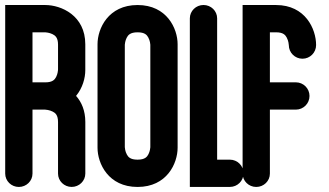

<svg xmlns="http://www.w3.org/2000/svg" viewBox="-28 -737 1296 757"><path d="M149.9 -304.8C152.1 -304.7 167.2 -303.6 180.1 -296.8C189.9 -291.7 200.8 -283.8 200.8 -255.7V-52.5C200.8 -23.5 224.9 0 254.6 0C284.3 0 308.4 -23.6 308.4 -52.7V-256.5C308.3 -300.8 293.7 -334.5 271.9 -358.9C297.7 -390.1 308.3 -429.1 308.3 -460.6V-562.5C308.3 -675.8 213.5 -717.2 150.4 -717.2H-7.5V-52.6C-7.5 -23.5 16.6 0.1 46.3 0.1C76 0.1 100.1 -23.4 100.1 -52.4V-304.8ZM200.8 -468.1C200.6 -465.6 200.8 -463.1 200.7 -460.7C200.5 -458.2 199.3 -445.3 193.4 -433.8C188.1 -423.6 179.9 -412.3 150.4 -412.3H100.1V-609.6H150.4L150.6 -609.6C153.2 -609.4 166.5 -608.3 178.4 -602.6C189 -597.4 200.8 -589.6 200.8 -561.1Z M672.3 -154.6V-562.5C672.3 -624.4 630 -717.2 514.4 -717.2C398.8 -717.2 356.5 -624.4 356.5 -562.5V-154.6C356.5 -92.7 398.8 0.1 514.4 0.1C630.1 0.1 672.3 -92.8 672.3 -154.6ZM556.5 -589.5C563.8 -576.4 564.6 -562 564.7 -560.6V-156.4L564.7 -156.3C564.5 -153.7 563.3 -140.6 557.4 -129.2C552.2 -119 544 -107.5 514.4 -107.5C485.7 -107.5 477.5 -118.1 472.3 -127.6C465.2 -140.1 464.2 -154.8 464.1 -156.9V-560.7L464.1 -560.8C464.3 -563.4 465.5 -576.5 471.4 -587.9C476.6 -598.1 484.8 -609.6 514.4 -609.6C543.1 -609.6 551.2 -599 556.5 -589.5Z M932.2 -53.7C932.2 -83.4 908.1 -107.5 878.4 -107.5H828.1V-664.8C828.1 -693.8 804 -717.3 774.3 -717.3C744.6 -717.3 720.5 -693.7 720.5 -664.6V0H878.4C908.1 0 932.2 -23.9 932.2 -53.7Z M928.5 -717.2V-52.6C928.5 -23.5 952.6 0.1 982.3 0.1C1012 0.1 1036.1 -23.4 1036.1 -52.4V-304.8H1138.5C1168.2 -304.8 1192.3 -328.9 1192.3 -358.6C1192.3 -388.3 1168.2 -412.4 1138.5 -412.4H1036.1V-609.6H1060.4C1089.1 -609.6 1097.2 -598.6 1102.5 -588.9C1109.8 -575.4 1110.6 -560.5 1110.7 -559.1C1110.8 -529.5 1134.8 -505.5 1164.5 -505.5C1194.2 -505.5 1218.3 -529.6 1218.3 -559.3C1218.3 -622.4 1176.1 -717.2 1060.4 -717.2Z"/></svg>

Font: Cactron
Style: Bold
Weight: 900
Version: Version 1.0